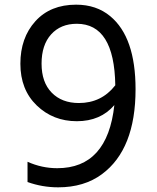

<svg xmlns="http://www.w3.org/2000/svg" viewBox="-20 -760 665 814"><path d="M302.7 -740.2Q388.7 -740.2 447.3 -691.4Q554.7 -602.5 554.7 -381.8Q554.7 -127 412.1 -21.5Q336.9 34.2 226.6 34.2Q159.2 34.2 96.7 11.7V-74.2Q157.2 -46.9 222.7 -46.9Q435.5 -46.9 464.8 -314.5Q406.2 -246.1 305.7 -246.1Q205.1 -246.1 135.7 -313Q66.4 -379.9 66.4 -489.7Q66.4 -599.6 129.9 -669.9Q193.4 -740.2 302.7 -740.2ZM314.5 -323.2Q410.2 -323.2 468.8 -398.4Q464.8 -659.2 305.7 -659.2Q237.3 -659.2 196.8 -614.3Q156.2 -569.3 156.2 -490.2Q156.2 -411.1 199.2 -367.2Q242.2 -323.2 314.5 -323.2Z"/></svg>

Font: GenEi M Gothic v2 Regular
Style: Regular
Weight: 400
Version: Version 2.0